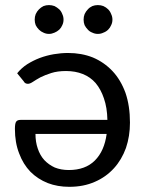

<svg xmlns="http://www.w3.org/2000/svg" viewBox="-20 -721 568 748"><path d="M118.2 -199.2Q118.2 -168 127 -142.6Q135.7 -116.2 152.3 -97.7Q169.9 -79.1 193.4 -68.4Q217.8 -58.6 248 -58.6Q312.5 -58.6 349.6 -95.7Q386.7 -132.8 395.5 -199.2Q302.7 -199.2 118.2 -199.2ZM46.9 -435.5Q63.5 -456.1 85.9 -470.7Q109.4 -485.4 134.8 -495.1Q161.1 -504.9 189.5 -509.8Q217.8 -514.6 245.1 -514.6Q297.9 -514.6 341.8 -497.1Q385.7 -478.5 418 -444.3Q450.2 -410.2 468.8 -359.4Q486.3 -308.6 486.3 -243.2Q486.3 -190.4 470.7 -144.5Q454.1 -98.6 423.8 -65.4Q392.6 -31.2 349.6 -12.7Q305.7 6.8 250 6.8Q204.1 6.8 166 -7.8Q127 -23.4 98.6 -51.8Q70.3 -81.1 54.7 -123Q38.1 -165 38.1 -218.8Q38.1 -240.2 43 -247.1Q47.9 -253.9 59.6 -253.9Q172.9 -253.9 398.4 -253.9Q397.5 -301.8 384.8 -337.9Q373 -373 352.5 -397.5Q332 -420.9 302.7 -432.6Q273.4 -444.3 237.3 -444.3Q204.1 -444.3 179.7 -436.5Q155.3 -428.7 137.7 -419.9Q120.1 -410.2 108.4 -402.3Q96.7 -394.5 88.9 -394.5Q77.1 -394.5 72.3 -404.3Q63.5 -415 46.9 -435.5ZM227.5 -644.5Q227.5 -632.8 222.7 -623Q218.8 -613.3 210.9 -605.5Q202.1 -597.7 192.4 -593.8Q181.6 -588.9 170.9 -588.9Q159.2 -588.9 149.4 -593.8Q139.6 -597.7 131.8 -605.5Q124 -613.3 119.1 -623Q115.2 -632.8 115.2 -644.5Q115.2 -656.2 119.1 -666Q124 -676.8 131.8 -684.6Q139.6 -692.4 149.4 -697.3Q159.2 -701.2 170.9 -701.2Q181.6 -701.2 192.4 -697.3Q202.1 -692.4 210.9 -684.6Q218.8 -676.8 222.7 -666Q227.5 -656.2 227.5 -644.5ZM418 -644.5Q418 -632.8 413.1 -623Q409.2 -613.3 401.4 -605.5Q393.6 -597.7 382.8 -593.8Q373 -588.9 361.3 -588.9Q349.6 -588.9 339.8 -593.8Q329.1 -597.7 322.3 -605.5Q314.5 -613.3 309.6 -623Q305.7 -632.8 305.7 -644.5Q305.7 -656.2 309.6 -666Q314.5 -676.8 322.3 -684.6Q329.1 -692.4 339.8 -697.3Q349.6 -701.2 361.3 -701.2Q373 -701.2 382.8 -697.3Q393.6 -692.4 401.4 -684.6Q409.2 -676.8 413.1 -666Q418 -656.2 418 -644.5Z"/></svg>

Font: Lato
Style: Regular
Weight: 400
Designer: Lukasz Dziedzic with Adam Twardoch and Botio Nikoltchev
Version: Version 2.015; 2015-08-06; http://www.latofonts.com/